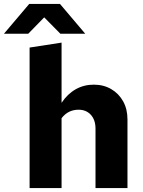

<svg xmlns="http://www.w3.org/2000/svg" viewBox="-87 -953 725 973"><path d="M63 0V-712L225 -737V-432Q255 -477 296.5 -500.5Q338 -524 388 -524Q438 -524 476.5 -501.5Q515 -479 537 -439.5Q559 -400 559 -348V0H397V-301Q397 -345 373.5 -371Q350 -397 311 -397Q285 -397 263.5 -386.5Q242 -376 225 -354V0ZM219 -782 137 -865 56 -782H-67L61 -933H217L345 -782Z"/></svg>

Font: Red Hat Text
Style: Bold
Weight: 700
Designer: Pentagram, MCKL
Foundry: MCKL
Version: Version 1.030